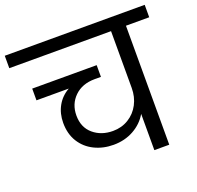

<svg xmlns="http://www.w3.org/2000/svg" viewBox="-155 -878 1045 1016"><g transform="rotate(-20 367.0 -370.0)"><path d="M761 -670H630V0H546V-204Q518 -156 467.5 -128Q417 -100 354 -100Q295 -100 246.5 -124Q198 -148 170 -193Q142 -238 142 -300Q142 -353 165.5 -395Q189 -437 232 -461H50V-527H413V-461H378Q307 -461 264 -419Q221 -377 221 -313Q221 -246 265.5 -208Q310 -170 376 -170Q425 -170 464 -194Q503 -218 524.5 -259Q546 -300 546 -350V-670H-27V-740H761Z"/></g></svg>

Font: A Bank Premium Regular
Style: Regular
Weight: 400
Designer: Ninad Kale (Devanagari), Jonny Pinhorn (Latin), Htun Naung (Myanmar)
Foundry: Indian Type Foundry
Version: 4.004